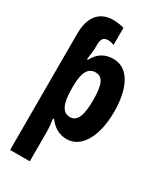

<svg xmlns="http://www.w3.org/2000/svg" viewBox="-245 -850 990 1175"><g transform="rotate(30 250.0 -262.5)"><path d="M40 -581V240H179V38C179 3 175 -33 171 -58H179C211 -15 252 10 306 10C405 10 475 -100 475 -281C475 -433 425 -559 310 -559C249 -559 205 -531 177 -476H170C176 -522 179 -549 179 -574V-584C179 -624 192 -642 224 -642C238 -642 251 -639 267 -633V-754C251 -760 213 -765 190 -765C90 -765 40 -696 40 -581ZM256 -117C204 -117 179 -164 179 -275V-292C179 -392 207 -433 257 -433C308 -433 328 -387 328 -278C328 -172 308 -117 256 -117Z"/></g></svg>

Font: Noto Sans Mono ExtraCondensed ExtraBold
Style: Regular
Weight: 800
Width: 2
Designer: Monotype Design Team
Foundry: Monotype Imaging Inc.
Version: Version 2.014